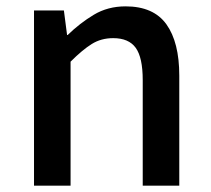

<svg xmlns="http://www.w3.org/2000/svg" viewBox="-20 -584 664 604"><path d="M87 0V-551H181L191 -474H193Q231 -511 275 -537.5Q319 -564 375 -564Q463 -564 503.5 -507.5Q544 -451 544 -346V0H429V-332Q429 -403 407 -433.5Q385 -464 336 -464Q298 -464 268.5 -445.5Q239 -427 202 -390V0Z"/></svg>

Font: Noto Sans KR Thin Medium
Style: Regular
Weight: 500
Version: Version 2.004-H2;hotconv 1.0.118;makeotfexe 2.5.65603